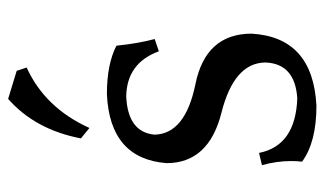

<svg xmlns="http://www.w3.org/2000/svg" viewBox="-176 -578 764 451"><g transform="rotate(-90 205.5 -352.0)"><path d="M183.1 9.8Q97.7 9.8 51.8 -23.9Q53.2 -36.1 53.2 -49.3Q53.2 -84 43.5 -118.2L72.3 -125Q89.4 -39.1 200.7 -35.2Q281.7 -40.5 284.7 -109.4Q284.7 -183.6 166.5 -213.4Q48.3 -243.2 48.3 -342.3Q58.6 -475.6 210.4 -482.4Q280.8 -482.4 324.2 -460Q329.1 -410.6 339.8 -370.1L311 -360.4Q283.2 -436 204.6 -437Q121.1 -433.1 115.2 -370.6Q116.7 -298.3 234.1 -274.4Q351.6 -250.5 352.5 -143.6Q344.7 1.5 183.1 9.8ZM130.9 -523.4 106.4 -543.5Q127 -650.9 199.2 -714.4L265.1 -694.3L272.9 -670.9Q178.2 -627.9 130.9 -523.4Z"/></g></svg>

Font: Almanac
Style: Regular
Weight: 400
Designer: Eden's Almanac
Version: Version 3.501;March 28, 2021;FontCreator 13.0.0.2683 64-bit